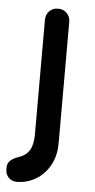

<svg xmlns="http://www.w3.org/2000/svg" viewBox="-73 -559 389 787"><g transform="rotate(5 122.0 -165.0)"><path d="M184 22Q184 76 162 115Q140 154 104 175Q68 196 27 196Q6 196 -7 182.5Q-20 169 -20 150V141Q-20 123 -7.5 112Q5 101 23 95Q46 88 59.5 74.5Q73 61 78.5 40.5Q84 20 84 -4V-476Q84 -497 98 -511.5Q112 -526 134 -526Q156 -526 170 -511.5Q184 -497 184 -476Z"/></g></svg>

Font: Quicksand SemiBold
Style: Regular
Weight: 600
Designer: Andrew Paglinawan
Foundry: Andrew Paglinawan
Version: Version 3.004